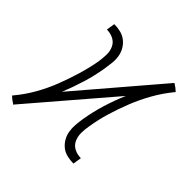

<svg xmlns="http://www.w3.org/2000/svg" viewBox="-142 -652 783 783"><g transform="rotate(45 250.0 -260.0)"><path d="M35 4 32 1 20 -7 6 -19 8 -22Q40 -60 64 -102.5Q88 -145 105 -189Q122 -233 135.5 -278Q149 -323 157 -368Q160 -389 160.5 -409.5Q161 -430 153 -447.5Q145 -465 127.5 -474Q110 -483 89 -483L95 -520Q114 -520 132 -515.5Q150 -511 164 -500Q178 -489 187 -473.5Q196 -458 199 -440Q202 -422 200 -403Q198 -384 195 -365Q187 -316 172.5 -268.5Q158 -221 139 -174L438 -524L442 -521L454 -513L468 -501L465 -498Q434 -460 410 -417.5Q386 -375 368.5 -331Q351 -287 337.5 -242Q324 -197 317 -152Q313 -131 313 -110.5Q313 -90 321 -72.5Q329 -55 346.5 -46Q364 -37 385 -37L379 0Q360 0 341.5 -4.5Q323 -9 309.5 -20Q296 -31 287 -46.5Q278 -62 275 -80Q272 -98 273.5 -117Q275 -136 278 -155Q286 -204 300.5 -251.5Q315 -299 335 -346Z"/></g></svg>

Font: Iosevka Extralight
Style: Italic
Weight: 200
Italic angle: -9°
Monospace: yes
Designer: Belleve Invis
Foundry: Belleve Invis
Version: Version 32.5.0; ttfautohint (v1.8.4)